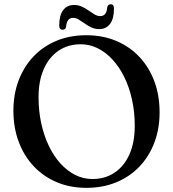

<svg xmlns="http://www.w3.org/2000/svg" viewBox="-20 -886 834 924"><path d="M395 -716.5Q474 -716.5 539 -689.2Q604 -662 650.8 -612.2Q697.5 -562.5 722.8 -494.8Q748 -427 748 -345.5Q748 -266 722.8 -199.5Q697.5 -133 651 -84.2Q604.5 -35.5 539.8 -8.8Q475 18 396 18Q317.5 18 253 -9.2Q188.5 -36.5 141.8 -86.5Q95 -136.5 69.8 -204.2Q44.5 -272 44.5 -353.5Q44.5 -433 69.8 -499.2Q95 -565.5 141.2 -614.2Q187.5 -663 252 -689.8Q316.5 -716.5 395 -716.5ZM628.5 -280.5Q628.5 -346.5 615.5 -405.8Q602.5 -465 578.8 -513.8Q555 -562.5 522.5 -598.2Q490 -634 450.8 -653.5Q411.5 -673 368.5 -673Q307.5 -673 262 -642.2Q216.5 -611.5 191 -554.5Q165.5 -497.5 165.5 -418Q165.5 -352 178.5 -292.5Q191.5 -233 215 -184Q238.5 -135 271 -99.2Q303.5 -63.5 342.2 -44Q381 -24.5 424.5 -24.5Q485.5 -24.5 531.5 -55.2Q577.5 -86 603 -143.2Q628.5 -200.5 628.5 -280.5ZM457.5 -746Q436.5 -746 419.5 -754.2Q402.5 -762.5 387.5 -773Q372.5 -783.5 359 -791.8Q345.5 -800 331.5 -800Q301.5 -800 298 -757Q295 -743 281.5 -743Q265 -743 265 -763.5Q265 -812.5 284 -837.2Q303 -862 336 -862Q357 -862 374.2 -854Q391.5 -846 406.2 -835.5Q421 -825 434.8 -816.8Q448.5 -808.5 462.5 -808.5Q493 -808.5 496 -851Q499 -865.5 513 -865.5Q528.5 -865.5 528.5 -844.5Q528.5 -795.5 509.5 -770.8Q490.5 -746 457.5 -746Z"/></svg>

Font: Fraunces 16pt
Style: Regular
Weight: 400
Version: Version 1.000;[b76b70a41]